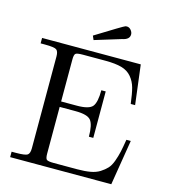

<svg xmlns="http://www.w3.org/2000/svg" viewBox="-124 -960 929 1058"><g transform="rotate(15 340.0 -431.0)"><path d="M300 -765Q450 -858 460 -861Q463 -862 468 -862Q482 -862 492 -850Q502 -838 502 -825Q502 -796 460 -788Q324 -746 310 -742ZM33 0V-31H57Q111 -31 123.5 -40Q136 -49 136 -78V-602Q136 -631 123.5 -640Q111 -649 57 -649H33V-680H596L624 -455H599Q592 -512 583 -545Q574 -578 552.5 -603.5Q531 -629 495.5 -639Q460 -649 403 -649H274Q240 -649 232.5 -642Q225 -635 225 -609V-369H315Q384 -369 403.5 -393Q423 -417 423 -486H448V-221H423Q423 -289 403.5 -313.5Q384 -338 315 -338H225V-71Q225 -45 232.5 -38Q240 -31 274 -31H407Q450 -31 481.5 -36.5Q513 -42 535 -56Q557 -70 572 -86Q587 -102 597.5 -131Q608 -160 614 -187Q620 -214 627 -258H652L610 0Z"/></g></svg>

Font: CMU Serif
Style: Roman
Weight: 500
Version: Version 0.7.0